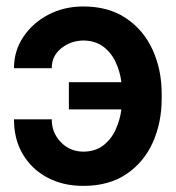

<svg xmlns="http://www.w3.org/2000/svg" viewBox="-20 -574 552 603"><path d="M241.7 -446.8Q201.7 -446.3 171.9 -421.9Q142.1 -397.5 142.6 -359.9H23.9Q23.9 -414.6 53.5 -458.5Q83 -502.4 132.3 -528.1Q181.6 -553.7 241.7 -553.7Q321.3 -553.7 376.2 -516.6Q431.2 -479.5 459.5 -417.2Q487.8 -355 487.8 -279.8V-264.6Q487.8 -188.5 459.7 -126.2Q431.6 -64 376.7 -27.1Q321.8 9.8 241.7 9.8Q177.7 9.8 128.7 -16.4Q79.6 -42.5 51.8 -89.4Q23.9 -136.2 23.9 -199.2H142.6Q142.1 -158.2 170.4 -128.2Q198.7 -98.1 241.7 -97.7Q279.3 -98.1 304.2 -117.2Q329.1 -136.2 343 -166.5Q356.9 -196.8 361.3 -230.5H196.3V-315.9H361.3Q356.9 -350.1 342.8 -379.9Q328.6 -409.7 303.7 -428Q278.8 -446.3 241.7 -446.8Z"/></svg>

Font: Inter Tight SemiBold
Style: Regular
Weight: 600
Designer: Rasmus Andersson
Foundry: rsms
Version: Version 3.004; ttfautohint (v1.8.4.7-5d5b)